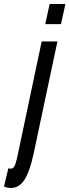

<svg xmlns="http://www.w3.org/2000/svg" viewBox="-109 -755 348 963"><path d="M118 -634H197L219 -735H140ZM-55 188Q-13.5 188 13.2 147.5Q40 107 60 14L179 -547H100L-23 36Q-30.5 68.5 -37.2 79.8Q-44 91 -56 91Q-62 91 -67 89L-89 180Q-73 188 -55 188Z"/></svg>

Font: League Gothic Condensed Italic
Style: Regular
Weight: 400
Width: 3
Designer: The League of Moveable Type
Version: Version 1.600; ttfautohint (v1.8.3)